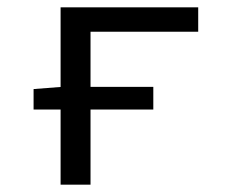

<svg xmlns="http://www.w3.org/2000/svg" viewBox="-20 -506 640 526"><path d="M146 0V-486H523V-419H228V0ZM72 -206V-262L149 -268H400V-206Z"/></svg>

Font: Source Code Variable
Style: Regular
Weight: 400
Monospace: yes
Designer: Paul D. Hunt, Teo Tuominen
Foundry: Adobe Systems Incorporated
Version: Version 1.010;hotconv 1.0.106;makeotfexe 2.5.65593